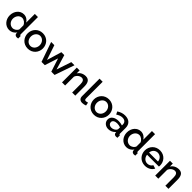

<svg xmlns="http://www.w3.org/2000/svg" viewBox="585 -2761 4802 4802"><g transform="rotate(45 2985.5 -360.0)"><path d="M33 -261C33 -113 137 10 282 10C356 10 429 -28 469 -95L470 -56C472 -22 504 5 545 5C558 5 570 4 593 0V-88C571 -89 563 -99 563 -124V-730H453V-424C417 -486 349 -532 269 -532C131 -532 33 -410 33 -261ZM453 -188C438 -129 367 -84 310 -84C217 -84 147 -163 147 -259C147 -351 209 -438 302 -438C362 -438 430 -389 453 -325Z M669 -261C669 -116 774 10 938 10C1101 10 1207 -116 1207 -261C1207 -406 1101 -532 938 -532C776 -532 669 -406 669 -261ZM938 -84C851 -84 782 -159 782 -260C782 -360 852 -438 938 -438C1025 -438 1094 -361 1094 -261C1094 -161 1025 -84 938 -84Z M1765 0H1881L2062 -523H1950L1819 -131L1702 -523H1599L1482 -131L1350 -523H1237L1419 0H1535L1650 -355Z M2613 0V-319C2613 -434 2582 -532 2457 -532C2365 -532 2284 -488 2244 -418V-523H2144V0H2254V-311C2277 -382 2347 -434 2410 -434C2471 -434 2503 -391 2503 -293V0Z M2742 -730V-111C2742 -36 2787 8 2862 8C2897 8 2946 -2 2978 -16L2962 -103C2945 -95 2920 -89 2894 -89C2870 -89 2852 -97 2852 -151V-730Z M3008 -261C3008 -116 3113 10 3277 10C3440 10 3546 -116 3546 -261C3546 -406 3440 -532 3277 -532C3115 -532 3008 -406 3008 -261ZM3277 -84C3190 -84 3121 -159 3121 -260C3121 -360 3191 -438 3277 -438C3364 -438 3433 -361 3433 -261C3433 -161 3364 -84 3277 -84Z M3606 -153C3606 -61 3681 10 3786 10C3858 10 3934 -23 3980 -82L3983 -52C3987 -22 4010 5 4057 5C4068 5 4083 4 4104 0V-88C4083 -89 4075 -99 4075 -124V-319C4075 -455 3989 -532 3849 -532C3772 -532 3703 -509 3634 -463L3671 -389C3729 -427 3779 -448 3837 -448C3919 -448 3965 -404 3965 -331V-298C3927 -312 3875 -319 3829 -319C3697 -319 3606 -253 3606 -153ZM3939 -121C3911 -92 3864 -71 3817 -71C3747 -71 3710 -116 3710 -162C3710 -217 3765 -252 3845 -252C3884 -252 3928 -244 3965 -230V-170C3965 -157 3955 -137 3939 -121Z M4175 -261C4175 -113 4279 10 4424 10C4498 10 4571 -28 4611 -95L4612 -56C4614 -22 4646 5 4687 5C4700 5 4712 4 4735 0V-88C4713 -89 4705 -99 4705 -124V-730H4595V-424C4559 -486 4491 -532 4411 -532C4273 -532 4175 -410 4175 -261ZM4595 -188C4580 -129 4509 -84 4452 -84C4359 -84 4289 -163 4289 -259C4289 -351 4351 -438 4444 -438C4504 -438 4572 -389 4595 -325Z M5082 10C5192 10 5281 -46 5317 -124L5223 -151C5203 -103 5145 -71 5086 -71C5005 -71 4935 -133 4928 -225H5347C5348 -234 5350 -249 5350 -265C5350 -406 5247 -532 5083 -532C4919 -532 4811 -408 4811 -260C4811 -114 4919 10 5082 10ZM4925 -298C4931 -388 4999 -451 5082 -451C5166 -451 5233 -389 5241 -298Z M5909 0V-319C5909 -434 5878 -532 5753 -532C5661 -532 5580 -488 5540 -418V-523H5440V0H5550V-311C5573 -382 5643 -434 5706 -434C5767 -434 5799 -391 5799 -293V0Z"/></g></svg>

Font: FIGSv2-sans-serif SemiBold
Style: Regular
Weight: 600
Designer: Matt McInerney, Pablo Impallari, Rodrigo Fuenzalida,Mirko Velimirovic
Foundry: Matt McInerney, Pablo Impallari, Rodrigo Fuenzalida
Version: Version 4.021;hotconv 1.0.109;makeotfexe 2.5.65596